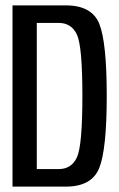

<svg xmlns="http://www.w3.org/2000/svg" viewBox="-20 -695 445 715"><path d="M26.6 0H224.7Q321.9 0 349.7 -69.7Q377.5 -139.3 377.5 -337.9Q377.5 -536 350.1 -605.5Q322.6 -675 224.7 -675H26.6ZM117 -65.3V-609.7H198Q246.2 -609.7 266.5 -566.1Q286.8 -522.5 286.8 -337.9Q286.8 -152.9 266.5 -109.1Q246.2 -65.3 198 -65.3Z"/></svg>

Font: Anybody Thin Condensed
Style: Regular
Weight: 100
Width: 3
Version: Version 1.113;gftools[0.9.25]